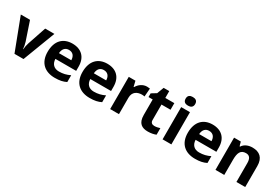

<svg xmlns="http://www.w3.org/2000/svg" viewBox="61 -1784 4070 2817"><g transform="rotate(30 2096.0 -375.0)"><path d="M208 0H361L569 -546H413L308 -235C296 -198 288 -157 286 -123H282C280 -155 273 -198 261 -235L156 -546H0Z M872 -556C718 -556 614 -460 614 -269C614 -80 730 10 894 10C978 10 1032 -2 1086 -29V-144C1025 -115 971 -101 901 -101C817 -101 768 -152 765 -236H1117V-308C1117 -467 1023 -556 872 -556ZM873 -450C943 -450 976 -401 977 -335H768C774 -414 815 -450 873 -450Z M1463 -556C1309 -556 1205 -460 1205 -269C1205 -80 1321 10 1485 10C1569 10 1623 -2 1677 -29V-144C1616 -115 1562 -101 1492 -101C1408 -101 1359 -152 1356 -236H1708V-308C1708 -467 1614 -556 1463 -556ZM1464 -450C1534 -450 1567 -401 1568 -335H1359C1365 -414 1406 -450 1464 -450Z M2134 -556C2061 -556 2003 -510 1971 -454H1964L1942 -546H1829V0H1978V-278C1978 -381 2052 -417 2129 -417C2142 -417 2163 -415 2173 -412L2184 -552C2172 -554 2149 -556 2134 -556Z M2513 -109C2474 -109 2448 -129 2448 -171V-434H2601V-546H2448V-662H2353L2310 -547L2228 -497V-434H2299V-171C2299 -30 2372 10 2470 10C2526 10 2575 -1 2607 -15V-126C2576 -116 2546 -109 2513 -109Z M2792 -760C2747 -760 2711 -743 2711 -687C2711 -632 2747 -614 2792 -614C2836 -614 2873 -632 2873 -687C2873 -743 2836 -760 2792 -760ZM2866 -546H2717V0H2866Z M3247 -556C3093 -556 2989 -460 2989 -269C2989 -80 3105 10 3269 10C3353 10 3407 -2 3461 -29V-144C3400 -115 3346 -101 3276 -101C3192 -101 3143 -152 3140 -236H3492V-308C3492 -467 3398 -556 3247 -556ZM3248 -450C3318 -450 3351 -401 3352 -335H3143C3149 -414 3190 -450 3248 -450Z M3923 -556C3855 -556 3790 -532 3755 -476H3747L3727 -546H3613V0H3762V-257C3762 -373 3789 -437 3880 -437C3941 -437 3968 -397 3968 -319V0H4117V-356C4117 -496 4040 -556 3923 -556Z"/></g></svg>

Font: Noto Sans Malayalam
Style: Bold
Weight: 700
Designer: Jelle Bosma - Monotype Design Team
Foundry: Monotype Imaging Inc.
Version: Version 2.104